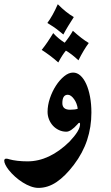

<svg xmlns="http://www.w3.org/2000/svg" viewBox="-79 -705 534 926"><path d="M295.9 -180.7Q294.4 -193.4 289.8 -205.3Q285.2 -217.3 278.3 -226.8Q271.5 -236.3 263.7 -242.2Q255.9 -248 248 -248Q221.7 -248 221.7 -207.5Q221.7 -175.8 258.8 -175.8Q284.7 -175.8 295.9 -180.7ZM361.8 -162.1Q361.8 -92.3 341.1 -29.5Q320.3 33.2 277.3 89.8Q235.4 145 193.6 173.1Q151.9 201.2 106.4 201.2Q88.9 201.2 69.3 194.1Q49.8 187 30.8 175Q11.7 163.1 -6.1 147.2Q-23.9 131.3 -37.6 113.8Q-47.4 101.1 -53 89.6Q-58.6 78.1 -58.6 69.8Q-58.6 66.9 -57.1 64.2Q-55.7 61.5 -50.8 60.1Q-45.4 60.1 -41.7 61Q-38.1 62 -34.7 63H-35.2Q-17.6 67.9 5.6 70.6Q28.8 73.2 53.7 73.2Q159.2 73.2 256.3 -22Q281.2 -48.3 294.2 -69.3Q307.1 -90.3 307.1 -106.4Q307.1 -112.8 303.7 -112.8Q299.8 -112.8 295.4 -106.4Q262.7 -69.8 241.2 -69.8Q221.7 -69.8 204.8 -77.9Q188 -85.9 176 -99.1Q164.1 -112.3 157.2 -129.6Q150.4 -147 150.4 -165.5Q150.4 -197.3 161.6 -230.7Q172.9 -264.2 190.7 -291.7Q208.5 -319.3 230.5 -337.2Q252.4 -355 273.4 -355Q293 -355 309.1 -340.3Q325.2 -325.7 336.9 -299.8Q348.6 -273.9 355.2 -238.8Q361.8 -203.6 361.8 -162.1ZM202.1 -403.8Q181.2 -422.4 160.9 -437.5Q140.6 -452.6 122.1 -464.4Q134.8 -480 148.7 -500.2Q162.6 -520.5 177.7 -545.4Q190.4 -531.2 204.3 -519.8Q218.3 -508.3 232.9 -499Q256.8 -528.3 272.5 -556.6Q314.9 -518.1 349.1 -497.6Q336.4 -480.5 324.2 -460Q312 -439.5 299.3 -414.1Q283.2 -429.2 268.1 -440.9Q252.9 -452.6 238.8 -460.9Q220.7 -439 202.1 -403.8ZM226.6 -538.6 206.1 -555.2Q191.9 -566.9 177.7 -576.4Q163.6 -585.9 149.4 -594.2Q175.8 -629.9 199.7 -684.6Q238.8 -645 276.9 -622.6Q262.7 -600.6 250 -579.8Q237.3 -559.1 226.6 -538.6Z"/></svg>

Font: XB Niloofar
Style: Bold
Weight: 700
Designer: Behnam
Foundry: Irmug
Version: Version 7.201 2008